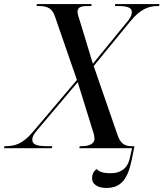

<svg xmlns="http://www.w3.org/2000/svg" viewBox="-69 -734 810 951"><path d="M-49 0H188L190 -10H166C113 -10 91 -18 91 -42C91 -63 107 -80 130 -107L316 -327L382 -114C394 -76 399 -64 399 -45C399 -25 377 -10 337 -10H326L324 0H585L574 49C561 109 519 124 480 124C438 124 423 116 409 103C394 115 387 130 387 149C387 178 414 197 458 197C533 197 565 149 584 55L597 -10H583C551 -10 529 -21 514 -63L395 -407L577 -629C624 -686 664 -704 710 -704H719L721 -714H502L500 -704H519C561 -704 584 -696 584 -675C584 -654 571 -637 551 -614L391 -418L331 -616C322 -645 315 -663 315 -676C315 -694 327 -704 360 -704H383L385 -714H114L112 -704H125C166 -704 190 -692 203 -653L312 -338L95 -82C43 -20 4 -10 -43 -10H-47Z"/></svg>

Font: Noto Serif Display
Style: Italic
Weight: 400
Italic angle: -12°
Designer: Monotype Design Team
Foundry: Monotype Imaging Inc.
Version: Version 2.009